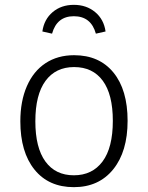

<svg xmlns="http://www.w3.org/2000/svg" viewBox="-20 -762 611 793"><path d="M507 -263Q507 -136 447.5 -62.5Q388 11 285 11Q181 11 122.5 -61.5Q64 -134 64 -261Q64 -344 91 -406Q118 -468 168 -501Q218 -534 286 -534Q390 -534 448.5 -462.5Q507 -391 507 -263ZM126 -261Q126 -152 167.5 -95Q209 -38 285 -38Q361 -38 403.5 -95Q446 -152 446 -263Q446 -372 404.5 -428.5Q363 -485 286 -485Q210 -485 168 -428Q126 -371 126 -261ZM416 -632 376 -623Q356 -695 285 -695Q215 -695 195 -623L155 -632Q162 -682 197.5 -712Q233 -742 285 -742Q337 -742 373 -712Q409 -682 416 -632Z"/></svg>

Font: Fira Sans Light
Style: Regular
Weight: 300
Designer: bBox Type GmbH & Carrois Corporate GbR & Edenspiekermann AG
Foundry: bBox Type GmbH & Carrois Corporate GbR & Edenspiekermann AG
Version: Version 4.301